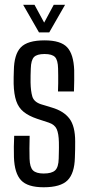

<svg xmlns="http://www.w3.org/2000/svg" viewBox="-20 -776 370 803"><path d="M162.5 7.2Q95.4 7.2 68 -22.2Q40.5 -51.5 38.3 -118.7Q37.8 -138.4 37.9 -162.5Q38.1 -186.7 39.3 -208H104Q103.1 -178.8 103.1 -154.9Q103.1 -131 103.6 -112.3Q104.7 -76.5 118 -63.4Q131.4 -50.3 162.5 -50.3Q196.3 -50.3 210.5 -63.4Q224.7 -76.5 225.5 -112.3Q225.9 -126.7 226.1 -137.3Q226.3 -147.8 226.5 -158.1Q226.7 -168.4 226.3 -181.2Q225.5 -216.9 217.3 -235.8Q209 -254.7 184 -263.2L135.2 -279.2Q100.2 -291 78.8 -308.3Q57.4 -325.6 47.9 -353.6Q38.3 -381.6 37.1 -425.6Q36.7 -440.3 37.1 -452.9Q37.5 -465.4 37.9 -479.9Q38.7 -548.3 66.8 -577.7Q94.9 -607.2 166.4 -607.2Q234 -607.2 260.9 -578.2Q287.8 -549.3 290.3 -482.5Q290.5 -463.2 290.4 -439.1Q290.3 -415 289.3 -393.6H222.5Q223.4 -409.8 223.4 -427.4Q223.5 -445.1 223.4 -461.4Q223.4 -477.8 222.9 -489.6Q222.2 -524.3 210.2 -537.2Q198.1 -550.1 166.4 -550.1Q134.2 -550.1 122 -537.2Q109.8 -524.3 108.8 -489.6Q108.3 -472.6 107.9 -460.6Q107.4 -448.7 107.8 -430.7Q108.6 -394.7 115.2 -372.4Q121.8 -350 150.8 -340.2L196.5 -326.3Q246.2 -311.8 270.3 -280.1Q294.4 -248.3 294.4 -184.4Q294.4 -168.8 294.2 -150.8Q294 -132.8 293.2 -117.1Q291.6 -51.1 262.6 -22Q233.6 7.2 162.5 7.2ZM143 -640.6 76.9 -755.8H124.4L164.7 -681.4L204.7 -755.8H252.1L186 -640.6Z"/></svg>

Font: Big Shoulders Display SC Thin
Style: Regular
Weight: 100
Designer: Patric King
Foundry: XO Type Co
Version: Version 2.002